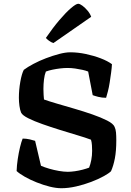

<svg xmlns="http://www.w3.org/2000/svg" viewBox="-20 -997 696 1017"><path d="M305 0Q277 0 243 -8.5Q209 -17 174 -31Q139 -45 111 -61Q83 -77 68 -91Q69 -121 74 -154.5Q79 -188 86 -217Q93 -246 100 -263Q120 -263 138.5 -258.5Q157 -254 166 -251L197 -119Q215 -111 240.5 -103.5Q266 -96 292.5 -91.5Q319 -87 339 -87Q355 -87 376.5 -90Q398 -93 418.5 -98.5Q439 -104 452 -109Q459 -126 463.5 -149.5Q468 -173 468 -198Q468 -211 467 -227.5Q466 -244 462 -257Q433 -268 389 -281Q345 -294 297 -309Q249 -324 205 -339.5Q161 -355 130 -370.5Q99 -386 92 -400Q86 -414 83 -436Q80 -458 80 -479Q80 -521 87.5 -563.5Q95 -606 106 -627Q126 -642 157 -658.5Q188 -675 223.5 -688.5Q259 -702 293 -711Q327 -720 352 -720Q392 -720 434.5 -711Q477 -702 513.5 -688Q550 -674 573 -657Q572 -637 568.5 -611.5Q565 -586 561 -560Q557 -534 551.5 -513Q546 -492 542 -479Q520 -479 500.5 -484Q481 -489 471 -493L447 -618Q435 -623 417 -627Q399 -631 378.5 -634Q358 -637 338 -637Q319 -637 298.5 -634.5Q278 -632 258.5 -628Q239 -624 223 -618Q216 -601 213 -576Q210 -551 210 -526Q210 -509 211 -494.5Q212 -480 213 -470Q238 -461 280.5 -448.5Q323 -436 373 -421.5Q423 -407 469 -391Q515 -375 547.5 -358.5Q580 -342 587 -325Q593 -312 594.5 -295Q596 -278 596 -253Q596 -198 588.5 -158.5Q581 -119 568 -90Q557 -79 529 -63.5Q501 -48 463 -33.5Q425 -19 383.5 -9.5Q342 0 305 0ZM263 -769Q250 -773 239 -781.5Q228 -790 223 -796Q260 -850 294.5 -890.5Q329 -931 356 -954Q383 -977 394 -977Q403 -977 417 -966.5Q431 -956 444 -940.5Q457 -925 463 -908Z"/></svg>

Font: Texturina Medium 12pt SemiBold
Style: Regular
Weight: 600
Version: Version 1.002